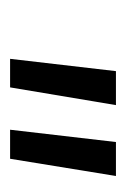

<svg xmlns="http://www.w3.org/2000/svg" viewBox="47 -778 255 390"><g transform="rotate(90 175.0 -582.5)"><path d="M337 -690 302 -475H243L268 -690ZM193 -690 157 -475H99L124 -690Z"/></g></svg>

Font: Exo 2
Style: Italic
Weight: 400
Italic angle: -8°
Designer: Natanael Gama
Foundry: Natanael Gama
Version: Version 2.010